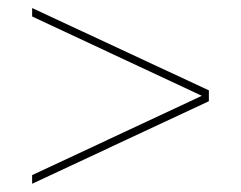

<svg xmlns="http://www.w3.org/2000/svg" viewBox="-20 -626 600 478"><path d="M60 -585V-606L500 -401V-374L60 -168.5V-190L482.5 -387.5Z"/></svg>

Font: Bodoni Moda 11pt SemiBold
Style: Regular
Weight: 600
Designer: Owen Earl
Foundry: indestructible type
Version: Version 2.004